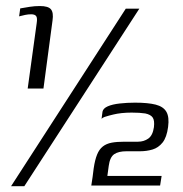

<svg xmlns="http://www.w3.org/2000/svg" viewBox="-20 -554 620 649"><path d="M73.6 -254.8 104 -475.5Q106.8 -493.2 102.3 -499.5Q97.8 -505.7 85.3 -505.7Q75.5 -505.7 65.1 -503.6Q54.7 -501.5 44.6 -498.7L48.4 -525.6Q64.2 -528.4 80.7 -531Q97.2 -533.6 114.8 -533.6Q143.2 -533.6 152.3 -522.4Q161.4 -511.1 157.6 -485.2L126.9 -254.8ZM450.9 -524.6 62.2 75.4H17.4L405.1 -524.6ZM288.6 73.1Q290.6 58.8 293 44.3Q295.3 29.8 296.6 15.6Q300.8 -13.5 308.2 -31.5Q315.5 -49.6 327.7 -59Q339.8 -68.4 357.4 -71.7Q375 -75 400.7 -75Q413.7 -75 423.9 -75Q434 -75 446.3 -75Q466.2 -75 481.3 -85.6Q496.3 -96.3 500.3 -124.1Q503 -146.9 496.1 -156.8Q489.3 -166.7 471.1 -170.5Q460.1 -171.9 450.3 -172.7Q440.5 -173.4 425 -173.4Q407.4 -173.4 391.3 -171.7Q375.2 -169.9 363.5 -167Q357.5 -165.5 349.2 -163.4Q340.9 -161.3 334 -158.9Q327 -156.5 323.3 -152.5L326.5 -176.6Q328.8 -187.9 344.4 -194.7Q360.1 -201.5 384.8 -204.2Q409.5 -207 436.4 -207Q480 -207 506.1 -200.4Q532.3 -193.7 542.5 -176Q552.7 -158.2 548.2 -124.8Q543.6 -89.8 529.5 -72.1Q515.3 -54.5 495.5 -48.6Q475.6 -42.7 453.2 -42.7Q444 -42.7 432.9 -42.7Q421.8 -42.7 407.5 -42.7Q380.5 -42.7 366 -32.8Q351.5 -22.8 347.6 6.4L342.9 40.8H526.3L521.2 73.1Z"/></svg>

Font: Genos Thin
Style: Italic
Weight: 100
Italic angle: -8°
Designer: Robert E. Leuschke
Foundry: Robert E. Leuschke
Version: Version 1.010